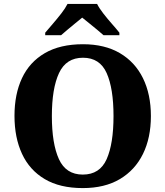

<svg xmlns="http://www.w3.org/2000/svg" viewBox="-20 -951 845 981"><path d="M403 10Q286 10 208.5 -36Q131 -82 92.5 -165Q54 -248 54 -359Q54 -470 92.5 -552Q131 -634 209 -679.5Q287 -725 404 -725Q515 -725 592.5 -679.5Q670 -634 710.5 -551.5Q751 -469 751 -358Q751 -247 710.5 -164.5Q670 -82 592.5 -36Q515 10 403 10ZM403 -59Q490 -59 525 -138Q560 -217 560 -358Q560 -499 525 -577.5Q490 -656 404 -656Q318 -656 281.5 -577.5Q245 -499 245 -358Q245 -217 281 -138Q317 -59 403 -59ZM211 -784Q227 -803 249.5 -829Q272 -855 293 -882Q314 -909 325 -931H476Q487 -909 508 -882Q529 -855 552 -829Q575 -803 590 -784V-771H509Q497 -782 477 -798.5Q457 -815 436 -832Q415 -849 400 -861Q385 -849 364.5 -832Q344 -815 324 -798.5Q304 -782 292 -771H211Z"/></svg>

Font: Noto Serif Tamil ExtraBold
Style: Regular
Weight: 800
Designer: Indian Type Foundry, Tom Grace, and the Monotype Design Team
Foundry: Monotype Imaging Inc.
Version: Version 2.004; ttfautohint (v1.8.4.7-5d5b)